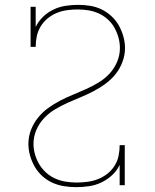

<svg xmlns="http://www.w3.org/2000/svg" viewBox="-20 -763 640 791"><path d="M294 8Q269 8 244 4Q219 0 196.5 -10Q174 -20 155 -37Q136 -54 123.5 -75.5Q111 -97 104 -121.5Q97 -146 97 -170Q97 -200 107.5 -227.5Q118 -255 136.5 -278Q155 -301 178.5 -318Q202 -335 228 -348.5Q254 -362 281 -373Q308 -384 334.5 -396Q361 -408 386 -423Q411 -438 431 -459.5Q451 -481 462.5 -508.5Q474 -536 474 -565Q474 -587 468 -608.5Q462 -630 451 -649.5Q440 -669 423 -684Q406 -699 386 -708Q366 -717 344 -720.5Q322 -724 300 -724Q278 -724 256 -721Q234 -718 213.5 -709.5Q193 -701 176 -687Q159 -673 147.5 -654Q136 -635 131.5 -613.5Q127 -592 127 -570H106V-735H127V-652Q138 -675 157 -693.5Q176 -712 200 -723.5Q224 -735 250 -739Q276 -743 302 -743Q327 -743 351.5 -739Q376 -735 398 -724.5Q420 -714 438.5 -697Q457 -680 469 -659Q481 -638 488 -613.5Q495 -589 495 -565Q495 -536 484.5 -508Q474 -480 456 -457.5Q438 -435 414 -417.5Q390 -400 364 -386.5Q338 -373 311 -362Q284 -351 257.5 -339Q231 -327 206 -312Q181 -297 161 -275.5Q141 -254 129.5 -227Q118 -200 118 -170Q118 -148 124.5 -126Q131 -104 142.5 -85Q154 -66 171 -51Q188 -36 208.5 -27Q229 -18 251.5 -14.5Q274 -11 296 -11Q318 -11 340.5 -14Q363 -17 383.5 -25Q404 -33 422 -47Q440 -61 452 -80Q464 -99 468.5 -121Q473 -143 473 -165H494V0H473V-84Q462 -60 442 -41.5Q422 -23 398 -11.5Q374 0 347.5 4Q321 8 294 8Z"/></svg>

Font: Iosevka HT Thin Extended
Style: Regular
Weight: 100
Width: 7
Monospace: yes
Designer: Belleve Invis
Foundry: Belleve Invis
Version: Version 32.3.0; ttfautohint (v1.8.4)